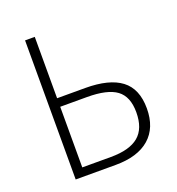

<svg xmlns="http://www.w3.org/2000/svg" viewBox="-130 -820 855 926"><g transform="rotate(-20 297.5 -357.0)"><path d="M150.9 -398.9H294.9Q418 -398.9 479.5 -352.3Q541 -305.7 541 -205.1Q541 -106 480.5 -53Q419.9 0 306.2 0H101.1V-713.9H150.9ZM150.9 -43.9H297.9Q394 -43.9 440.4 -82.8Q486.8 -121.6 486.8 -205.1Q486.8 -285.6 439.9 -320.3Q393.1 -355 288.1 -355H150.9Z"/></g></svg>

Font: JBL Sans
Style: Light
Weight: 300
Version: Version 1.10